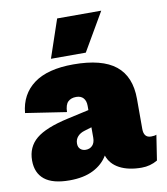

<svg xmlns="http://www.w3.org/2000/svg" viewBox="-83 -799 763 879"><g transform="rotate(-10 298.5 -360.0)"><path d="M597 -127 579 -10Q545 10 505 10Q444 10 403 -11.5Q362 -33 348 -74Q325 -35 280.5 -12.5Q236 10 170 10Q92 10 54 -20.5Q16 -51 16 -109Q16 -172 61 -209.5Q106 -247 211 -270L310 -292V-312Q310 -335 298.5 -348Q287 -361 265 -361Q241 -361 227 -347.5Q213 -334 212 -300L22 -329Q30 -415 94 -462.5Q158 -510 278 -510Q411 -510 474.5 -459Q538 -408 538 -304V-164Q538 -123 572 -123Q589 -123 597 -127ZM310 -164V-212L277 -202Q256 -196 244 -182.5Q232 -169 232 -150Q232 -133 242 -124Q252 -115 267 -115Q286 -115 298 -127.5Q310 -140 310 -164ZM447 -730 344 -553H182L242 -730Z"/></g></svg>

Font: Work Sans Black
Style: Regular
Weight: 900
Designer: Wei Huang
Foundry: Wei Huang
Version: Version 1.500